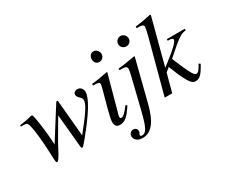

<svg xmlns="http://www.w3.org/2000/svg" viewBox="-139 -1066 1938 1656"><g transform="rotate(-30 830.5 -238.0)"><path d="M403 -426C403 -437 401 -440 395 -440C390 -440 387 -438 382 -430L190 -126C186 -214 172 -339 158 -407C151 -439 150 -441 139 -441C132 -441 123 -437 110 -434C80 -426 46 -422 15 -417V-404H43C72 -404 81 -399 90 -362C102 -314 113 -207 117 -120L121 -29C123 10 125 18 134 18C145 18 162 -7 198 -76C217 -112 235 -145 253 -175L342 -327L371 -17C373 9 375 18 382 18C391 18 400 8 427 -25L436 -36C574 -204 648 -321 648 -385C648 -417 626 -441 596 -441C574 -441 557 -426 557 -410C557 -396 562 -384 578 -369C594 -354 600 -346 600 -334C600 -291 566 -238 435 -74Z M889 -114C846 -57 822 -36 805 -36C797 -36 791 -41 791 -51C791 -65 796 -78 801 -95L895 -438L891 -441C790 -422 770 -419 731 -416V-400C785 -399 795 -396 795 -376C795 -368 791 -350 786 -332L738 -155C723 -99 716 -64 716 -44C716 -7 732 11 765 11C815 11 847 -19 902 -103ZM931 -599C931 -628 908 -654 881 -654C854 -654 834 -632 834 -601C834 -569 853 -548 882 -548C908 -548 931 -571 931 -599Z M1168 -438 1164 -441C1080 -426 1027 -418 995 -416V-400H1021C1057 -400 1069 -391 1069 -369C1069 -359 1065 -338 1053 -289L981 3C947 141 924 185 884 185C872 185 866 180 866 173C866 158 878 161 878 139C878 118 866 102 839 102C816 102 798 122 798 146C798 182 831 207 877 207C964 207 1023 134 1064 -28ZM1201 -598C1201 -626 1177 -652 1150 -652C1122 -652 1097 -630 1097 -600C1097 -569 1121 -548 1151 -548C1177 -548 1201 -571 1201 -598Z M1661 -428H1482V-412H1496C1521 -412 1533 -405 1533 -394C1533 -374 1484 -326 1390 -254L1347 -221L1467 -677L1461 -683C1402 -670 1363 -663 1304 -656V-640H1322C1356 -640 1371 -634 1373 -616C1371 -599 1368 -576 1355 -528L1214 0H1289L1337 -180L1377 -212C1393 -168 1419 -106 1437 -71C1469 -8 1489 11 1518 11C1558 11 1583 -14 1629 -98L1614 -109C1609 -100 1604 -91 1599 -83C1581 -52 1569 -41 1554 -41C1535 -41 1512 -78 1473 -170L1436 -258C1583 -389 1614 -409 1661 -412Z"/></g></svg>

Font: XITS
Style: Italic
Weight: 400
Italic angle: -16.33°
Designer: MicroPress Inc., with final additions and corrections provided by Coen Hoffman, Elsevier (retired)
Version: Version 1.302